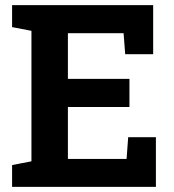

<svg xmlns="http://www.w3.org/2000/svg" viewBox="-20 -731 679 751"><path d="M27.3 0V-85.4L103 -100.1V-610.4L27.3 -625V-710.9H579.1V-519H469.7L463.4 -601.1H245.6V-422.4H486.3V-312.5H245.6V-109.4H475.1L481.4 -194.3H589.8V0Z"/></svg>

Font: Robotiche
Style: Bold
Weight: 700
Designer: Google
Version: Version 2.001